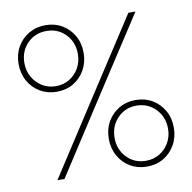

<svg xmlns="http://www.w3.org/2000/svg" viewBox="-80 -790 883 881"><g transform="rotate(-10 361.5 -350.0)"><path d="M119 0 338 -338 573 -700H606L363 -326L152 0ZM188 -400Q145 -400 110.5 -420Q76 -440 56 -475.5Q36 -511 36 -555Q36 -600 56 -635Q76 -670 110.5 -690Q145 -710 188 -710Q231 -710 265 -690Q299 -670 319 -635Q339 -600 339 -555Q339 -511 319 -475.5Q299 -440 265 -420Q231 -400 188 -400ZM188 -426Q224 -426 252 -443.5Q280 -461 296 -490Q312 -519 312 -555Q312 -610 276.5 -646.5Q241 -683 188 -683Q134 -683 98.5 -646.5Q63 -610 63 -555Q63 -519 79.5 -490Q96 -461 124 -443.5Q152 -426 188 -426ZM535 10Q492 10 458 -10Q424 -30 404 -65.5Q384 -101 384 -145Q384 -190 404 -225Q424 -260 458 -280Q492 -300 535 -300Q579 -300 613 -280Q647 -260 667 -225Q687 -190 687 -145Q687 -101 667 -65.5Q647 -30 613 -10Q579 10 535 10ZM535 -17Q571 -17 599 -34Q627 -51 643.5 -80Q660 -109 660 -145Q660 -200 624 -237Q588 -274 535 -274Q482 -274 446.5 -237Q411 -200 411 -145Q411 -91 446.5 -54Q482 -17 535 -17Z"/></g></svg>

Font: SUSE Thin
Style: Regular
Weight: 250
Designer: Rene Bieder
Foundry: SUSE
Version: Version 1.000